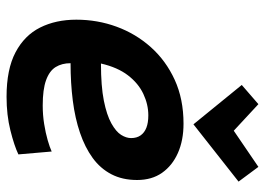

<svg xmlns="http://www.w3.org/2000/svg" viewBox="-134 -680 827 600"><g transform="rotate(90 280.0 -380.5)"><path d="M283 13Q197 13 144 -15Q91 -43 66.5 -92Q42 -141 42 -205Q42 -271 64 -331Q86 -391 128 -438Q170 -485 230 -512.5Q290 -540 367 -540Q419 -540 458.5 -522.5Q498 -505 520.5 -473Q543 -441 543 -395Q543 -349 525 -314.5Q507 -280 474 -256Q441 -232 395.5 -216.5Q350 -201 295 -194Q240 -187 178 -187Q178 -160 190 -140.5Q202 -121 231 -110.5Q260 -100 310 -100Q340 -100 368 -104.5Q396 -109 418.5 -115.5Q441 -122 454 -128L463 -24Q436 -11 388 1Q340 13 283 13ZM179 -282Q250 -282 295 -291Q340 -300 366 -314.5Q392 -329 402 -345Q412 -361 412 -376Q412 -394 403.5 -406Q395 -418 379.5 -424Q364 -430 341 -430Q307 -430 274 -414.5Q241 -399 216 -366.5Q191 -334 179 -282ZM369 -571 246 -722 306 -774 389 -697 502 -774 548 -712Z"/></g></svg>

Font: Ubuntu Sans Mono
Style: Bold Italic
Weight: 700
Italic angle: -13.5°
Monospace: yes
Designer: Dalton Maag Ltd
Foundry: Dalton Maag Ltd
Version: Version 1.006